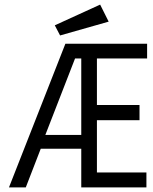

<svg xmlns="http://www.w3.org/2000/svg" viewBox="-20 -814 665 834"><path d="M19 0 264 -624H619V-560H401V-358H586V-292H401V-65H616V0H333V-168H157L92 0ZM177 -228H333V-560H306ZM241 -660 218 -704 415 -794 452 -720Z"/></svg>

Font: Inconsolata Expanded
Style: Regular
Weight: 400
Width: 7
Monospace: yes
Designer: Raph Levien, Cyreal, Brenton Simpson
Foundry: Raph Levien, Cyreal, Google
Version: Version 3.100; ttfautohint (v1.8.4.7-5d5b)